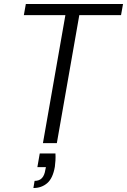

<svg xmlns="http://www.w3.org/2000/svg" viewBox="-20 -720 639 966"><path d="M196 0 309 -644H100L110 -700H599L589 -644H379L266 0ZM148 226 154 190Q178 190 191 176Q204 162 208 135L211 121H168L180 52H259Q260 70 259 87.5Q258 105 256 119Q246 177 217.5 201.5Q189 226 148 226Z"/></svg>

Font: DM Sans 18pt Light
Style: Italic
Weight: 300
Italic angle: -10°
Designer: Colophon Foundry, Jonny Pinhorn
Foundry: Colophon Foundry
Version: Version 4.004;gftools[0.9.30]